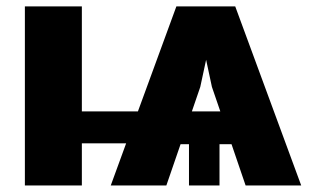

<svg xmlns="http://www.w3.org/2000/svg" viewBox="-20 -565 940 585"><path d="M55.8 0V-545.5H229.4V-225.5H400.2L517.4 -545.5H696.7L897.7 0H728.3L685.4 -125.7H648.8V0H555.8V-125.7H530.2L486.9 0H317.5L364.3 -128.2H229.4V0ZM564.6 -225.5H651.3L625.7 -300.1L608 -382.8L590.2 -300.1Z"/></svg>

Font: Inter P Extra Bold
Style: Regular
Weight: 800
Designer: Rasmus Andersson
Foundry: rsms
Version: Version 3.018;git-588b23468